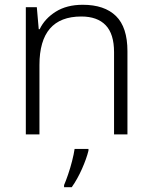

<svg xmlns="http://www.w3.org/2000/svg" viewBox="-20 -562 636 803"><path d="M326 -542Q417 -542 465 -495Q513 -448 513 -348V0H457V-344Q457 -420 422 -456.5Q387 -493 320 -493Q145 -493 145 -290V0H88V-532H134L142 -440H146Q167 -484 213 -513Q259 -542 326 -542ZM350 68Q342 101 323 144Q304 187 280 221H248V212Q255 196 264.5 168.5Q274 141 281.5 111.5Q289 82 292 61H350Z"/></svg>

Font: Noto Sans Thai Looped Light
Style: Regular
Weight: 300
Designer: Sasikarn Vongin, Ben Mitchell
Foundry: The Fontpad Ltd
Version: Version 1.001; ttfautohint (v1.8.4.7-5d5b)